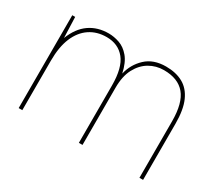

<svg xmlns="http://www.w3.org/2000/svg" viewBox="-104 -720 1024 917"><g transform="rotate(30 408.5 -262.0)"><path d="M71 0V-512H87L91 -398Q116 -462 160.5 -493Q205 -524 266 -524Q295 -524 325.5 -513.5Q356 -503 380.5 -474Q405 -445 417 -390Q430 -446 471.5 -485Q513 -524 582 -524Q637 -524 676 -502.5Q715 -481 736 -434Q757 -387 757 -309V0H737V-311Q737 -412 698.5 -458Q660 -504 582 -504Q539 -504 503 -483Q467 -462 445 -420.5Q423 -379 423 -316V0H403V-316Q403 -414 366.5 -459Q330 -504 266 -504Q213 -504 173.5 -477.5Q134 -451 112.5 -400Q91 -349 91 -273V0Z"/></g></svg>

Font: DM Sans 12pt Thin
Style: Regular
Weight: 250
Version: Version 4.004;gftools[0.9.30]